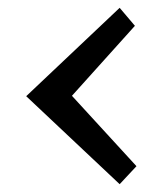

<svg xmlns="http://www.w3.org/2000/svg" viewBox="-20 -561 418 491"><path d="M286 -90 47 -315 286 -541 325 -495 164 -316 329 -136Z"/></svg>

Font: Arsenal SC
Style: Bold
Weight: 700
Designer: Andrij Shevchenko
Foundry: Stairsfor
Version: Version 2.001; ttfautohint (v1.8.4.7-5d5b)